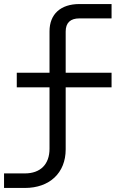

<svg xmlns="http://www.w3.org/2000/svg" viewBox="-20 -750 640 950"><path d="M0 180H103C225 180 305 106 305 -11V-318H532V-390H305V-594C305 -637 328 -659 373 -659H532V-730H373C280 -730 225 -680 225 -595V-390H63V-318H225V-14C225 63 180 108 103 108H0Z"/></svg>

Font: JetBrains Mono Light
Style: Regular
Weight: 336
Monospace: yes
Designer: Philipp Nurullin, Konstantin Bulenkov
Foundry: JetBrains
Version: Version 2.305